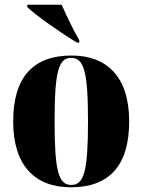

<svg xmlns="http://www.w3.org/2000/svg" viewBox="-20 -786 605 816"><path d="M307 -605H317V-615C293 -655 262 -721 242 -766H96V-756C131 -721 245 -642 307 -605ZM281 10C444 10 529 -82 529 -270C529 -458 436 -550 284 -550C121 -550 36 -458 36 -270C36 -82 129 10 281 10ZM283 0C229 0 212 -58 212 -270C212 -482 229 -540 282 -540C337 -540 354 -482 354 -270C354 -58 337 0 283 0Z"/></svg>

Font: Noto Serif Display Condensed Black
Style: Regular
Weight: 900
Width: 3
Designer: Monotype Design Team
Foundry: Monotype Imaging Inc.
Version: Version 2.009